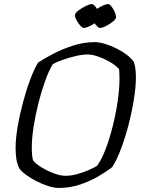

<svg xmlns="http://www.w3.org/2000/svg" viewBox="-20 -928 702 948"><path d="M271 0Q247 0 217.5 -9.5Q188 -19 159 -34Q130 -49 107.5 -65.5Q85 -82 75 -97Q65 -116 61 -142Q57 -168 57 -198Q57 -243 67 -302Q77 -361 93.5 -422.5Q110 -484 129.5 -536Q149 -588 168 -619Q198 -639 243 -662.5Q288 -686 341 -703Q394 -720 448 -720Q471 -720 500 -711Q529 -702 557.5 -687.5Q586 -673 608.5 -655.5Q631 -638 641 -622Q647 -605 649 -584.5Q651 -564 651 -545Q651 -499 641 -436.5Q631 -374 614 -309Q597 -244 576 -189.5Q555 -135 534 -103Q506 -81 465 -57Q424 -33 374.5 -16.5Q325 0 271 0ZM304 -60Q332 -60 363.5 -69Q395 -78 421 -89.5Q447 -101 460 -110Q482 -140 502 -193Q522 -246 537.5 -308.5Q553 -371 561.5 -431.5Q570 -492 570 -538Q570 -551 569.5 -563Q569 -575 568 -586Q563 -594 546.5 -606.5Q530 -619 506.5 -631Q483 -643 458 -651Q433 -659 411 -659Q386 -659 354.5 -651.5Q323 -644 292.5 -633.5Q262 -623 241 -612Q222 -581 203.5 -530Q185 -479 170 -420Q155 -361 146 -303Q137 -245 137 -199Q137 -158 143 -137Q153 -122 181.5 -104Q210 -86 243.5 -73Q277 -60 304 -60ZM395 -790Q387 -790 376.5 -801.5Q366 -813 358 -828Q350 -843 350 -852Q350 -863 367 -876Q384 -889 404 -898.5Q424 -908 433 -908Q439 -908 446 -901Q453 -894 459 -884Q473 -894 489 -901Q505 -908 513 -908Q521 -908 530.5 -896Q540 -884 546.5 -869Q553 -854 553 -844Q553 -834 537.5 -821.5Q522 -809 503.5 -799.5Q485 -790 474 -790Q468 -790 461 -796.5Q454 -803 447 -813Q434 -804 418.5 -797Q403 -790 395 -790Z"/></svg>

Font: Texturina Extralight
Style: Italic
Weight: 200
Italic angle: -11°
Designer: Guillermo Torres Carreño
Foundry: Omnibus-Type
Version: Version 1.002; ttfautohint (v1.8.3)